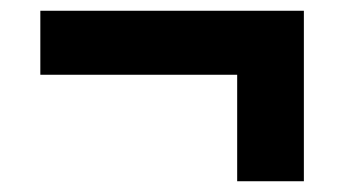

<svg xmlns="http://www.w3.org/2000/svg" viewBox="-20 -466 640 357"><path d="M421 -129V-327H55V-446H545V-129Z"/></svg>

Font: Mulish Black
Style: Regular
Weight: 900
Designer: Vernon Adams
Foundry: Vernon Adams
Version: Version 3.603; ttfautohint (v1.8.3)